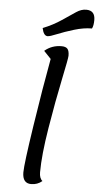

<svg xmlns="http://www.w3.org/2000/svg" viewBox="-65 -1034 566 1097"><g transform="rotate(5 217.5 -485.0)"><path d="M177 -825Q154 -825 145 -869Q203 -892 251 -924.5Q299 -957 327.5 -976Q356 -995 384 -995Q435 -995 435 -940Q435 -908 426 -891Q379 -891 324.5 -874.5Q270 -858 230 -841.5Q190 -825 177 -825ZM157 25Q107 25 107 -38Q107 -85 141 -307.5Q175 -530 206 -697L165 -740Q206 -775 262 -775Q286 -775 296 -763.5Q306 -752 306 -724Q306 -709 280 -585Q254 -461 228 -303Q202 -145 202 -47Q202 -12 220 2Q193 25 157 25Z"/></g></svg>

Font: Lemonada Light
Style: Regular
Weight: 300
Designer: Mohamed Gaber (Arabic), Eduardo Tunni (Latin)
Foundry: Kief Type Foundry
Version: Version 4.004